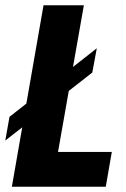

<svg xmlns="http://www.w3.org/2000/svg" viewBox="-44 -708 478 728"><path d="M1 0 121 -688H274L176 -132H380L357 0ZM-24 -175 -8 -265 323 -525 306 -433Z"/></svg>

Font: Archivo ExtraCondensed ExtraBold
Style: Italic
Weight: 800
Width: 2
Italic angle: -10°
Designer: Hector Gatti
Foundry: Omnibus-Type
Version: Version 2.001